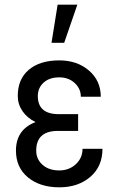

<svg xmlns="http://www.w3.org/2000/svg" viewBox="-20 -798 511 828"><path d="M136.2 -148.4C136.2 -204.1 166.2 -232.4 226.1 -233.4H316.9V-305.7H233.4C173.2 -305.7 143.1 -331.7 143.1 -383.8C143.1 -407.2 151.4 -426.5 168 -441.7C184.6 -456.8 207.2 -464.4 235.8 -464.4C262.5 -464.4 284.7 -456.2 302.2 -439.9C319.8 -423.7 328.6 -404 328.6 -380.9H414.6C414.6 -427.1 397.5 -464.8 363.5 -493.9C329.5 -523 286.9 -537.6 235.8 -537.6C180.2 -537.6 136.4 -524.2 104.5 -497.3C72.6 -470.5 56.6 -432.8 56.6 -384.3C56.6 -360.5 63.4 -338.7 76.9 -318.8C90.4 -299 109.2 -283.2 133.3 -271.5C77 -250 48.8 -209 48.8 -148.4C48.8 -99.9 66.1 -61.4 100.6 -33C135.1 -4.5 180.2 9.8 235.8 9.8C289.9 9.8 334.4 -5.2 369.4 -35.2C404.4 -65.1 421.9 -105.5 421.9 -156.2H335.9C335.9 -129.9 326.3 -107.7 306.9 -89.8C287.5 -71.9 263.8 -63 235.8 -63C205.9 -63 181.8 -71 163.6 -87.2C145.3 -103.3 136.2 -123.7 136.2 -148.4ZM228.5 -777.8 202.1 -613.3H256.8L313.5 -777.8Z"/></svg>

Font: Roboto Condensed
Style: Regular
Weight: 400
Designer: Google
Version: Version 2.134; 2016